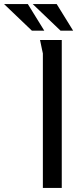

<svg xmlns="http://www.w3.org/2000/svg" viewBox="-124 -925 412 945"><path d="M73 -728H180V0H87V-662Q87 -663 83.5 -678Q80 -693 77 -709Q74 -725 73 -728ZM155 -905 236 -774H174L37 -905ZM13 -905 94 -774H33L-104 -905Z"/></svg>

Font: Rosario Light
Style: Regular
Weight: 400
Version: Version 1.101; ttfautohint (v1.8.1.43-b0c9)